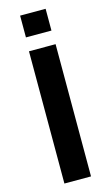

<svg xmlns="http://www.w3.org/2000/svg" viewBox="-138 -966 584 1014"><g transform="rotate(-15 154.0 -458.5)"><path d="M81 -723H226.5V0H81ZM84.5 -798V-917H224V-798Z"/></g></svg>

Font: Public Sans
Style: Bold
Weight: 700
Designer: The Public Sans project authors (U.S. Web Design System). Libre Franklin designed by Pablo Impallari and Rodrigo Fuenzal
Version: Version 1.008; ttfautohint (v1.8.1) -l 8 -r 50 -G 200 -x 14 